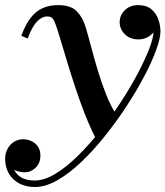

<svg xmlns="http://www.w3.org/2000/svg" viewBox="-66 -490 663 770"><path d="M74 260Q37.5 260 10.8 245.5Q-16 231 -30.8 205.5Q-45.5 180 -45.5 146.5Q-45.5 126 -36.2 108Q-27 90 -10.5 79.2Q6 68.5 28 68.5Q43.5 68.5 59.2 75.5Q75 82.5 85.5 97Q96 111.5 96 134Q96 164.5 76.8 182.8Q57.5 201 33 201Q16.5 201 -1.5 194.5Q-19.5 188 -32 175.8Q-44.5 163.5 -44.5 146.5H-18.5Q-18.5 174 -7.8 193.8Q3 213.5 23.2 223.8Q43.5 234 73 234Q111.5 234 155.8 207.2Q200 180.5 246 135.2Q292 90 336 34.2Q380 -21.5 418.8 -81Q457.5 -140.5 486.8 -196Q516 -251.5 532.8 -295.2Q549.5 -339 549.5 -363Q549.5 -382.5 542.5 -400.8Q535.5 -419 521.8 -430.8Q508 -442.5 488 -442.5V-468.5Q510 -468.5 527.2 -458.8Q544.5 -449 554.2 -433.5Q564 -418 564 -400.5Q564 -381 553.5 -365.5Q543 -350 526.2 -341Q509.5 -332 489.5 -332Q455 -332 434.5 -352.8Q414 -373.5 414 -401Q414 -429.5 435 -449.5Q456 -469.5 488 -469.5Q521.5 -469.5 541 -453Q560.5 -436.5 569 -412Q577.5 -387.5 577.5 -364.5Q577.5 -336.5 560.2 -289.2Q543 -242 512.5 -184Q482 -126 441.8 -64.5Q401.5 -3 355.2 55Q309 113 260.5 159.2Q212 205.5 164.2 232.8Q116.5 260 74 260ZM324.5 76Q306.5 44.5 288.5 2.2Q270.5 -40 253.8 -87.5Q237 -135 221.8 -182.8Q206.5 -230.5 193.8 -273.8Q181 -317 170.8 -350.2Q160.5 -383.5 153.5 -401.5Q150.5 -409.5 144.2 -416.8Q138 -424 123.5 -424Q102 -424 82.2 -403.5Q62.5 -383 45 -335.5L19.5 -346.5Q36 -391.5 57 -418.5Q78 -445.5 105.2 -457.5Q132.5 -469.5 167 -469.5Q218.5 -469.5 242.5 -444.2Q266.5 -419 278 -379.5Q288 -346 300 -300.2Q312 -254.5 327 -204.8Q342 -155 360.8 -108.2Q379.5 -61.5 403.5 -25Q395 -13 385.8 -0.5Q376.5 12 366.2 24.8Q356 37.5 345.5 50.5Q335 63.5 324.5 76Z"/></svg>

Font: Bodoni Moda 9pt SemiBold
Style: Italic
Weight: 600
Italic angle: -13°
Designer: Owen Earl
Foundry: indestructible type
Version: Version 2.004